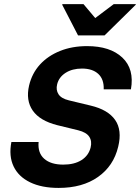

<svg xmlns="http://www.w3.org/2000/svg" viewBox="-20 -911 686 941"><path d="M267.5 10Q184.2 10 127.5 -17.5Q70.8 -45 46.7 -95.4Q22.5 -145.8 35.8 -215H169.2Q164.2 -161.7 196.7 -132.9Q229.2 -104.2 290 -104.2Q344.2 -104.2 379.2 -126.2Q414.2 -148.3 424.2 -188.3Q431.7 -219.2 417.5 -240.8Q403.3 -262.5 363.3 -272.5L260.8 -297.5Q175 -319.2 140.4 -369.2Q105.8 -419.2 122.5 -491.7Q136.7 -551.7 175.8 -594.6Q215 -637.5 274.2 -661.2Q333.3 -685 406.7 -685Q520 -685 579.6 -628.8Q639.2 -572.5 621.7 -473.3H488.3Q490 -522.5 461.7 -548.8Q433.3 -575 381.7 -575Q334.2 -575 301.2 -553.8Q268.3 -532.5 260 -497.5Q253.3 -470 266.7 -449.2Q280 -428.3 317.5 -419.2L425 -393.3Q509.2 -373.3 544.2 -323.3Q579.2 -273.3 559.2 -191.7Q536.7 -97.5 460.4 -43.8Q384.2 10 267.5 10ZM362.5 -737.5 285 -887.5 285.8 -890.8H389.2L446.7 -822.5L537.5 -890.8H645.8L645 -887.5L492.5 -737.5Z"/></svg>

Font: Funnel Sans
Style: Bold Italic
Weight: 700
Italic angle: -14.036°
Designer: NORD ID, Kristian Moeller
Foundry: Dicotype
Version: Version 1.000